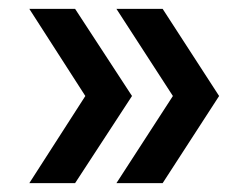

<svg xmlns="http://www.w3.org/2000/svg" viewBox="-20 -481 558 432"><path d="M242 -69 369 -265 242 -461H346L473 -265L346 -69ZM46 -69 172 -265 46 -461H149L277 -265L149 -69Z"/></svg>

Font: Kantumruy Pro Medium
Style: Regular
Weight: 500
Designer: Sovichet Tep
Foundry: Sovichet Tep
Version: Version 1.002